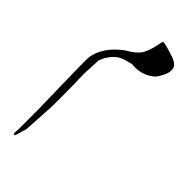

<svg xmlns="http://www.w3.org/2000/svg" viewBox="-277 -559 989 989"><g transform="rotate(45 218.0 -64.5)"><path d="M157.2 -335.9Q65.4 -268.6 50.8 -180.7Q47.9 -163.1 56.6 199.2V338.9L54.7 368.2Q62.5 385.7 68.4 366.2L85 310.5Q95.7 151.4 95.7 100.6Q95.7 -39.1 92.8 -101.6L97.7 -204.1Q118.7 -258.8 158.7 -286.1Q181.6 -299.8 220.2 -308.1Q231 -313 239.3 -311Q239.3 -311 240.2 -311Q313 -305.2 365.2 -353Q415.5 -422.9 391.6 -459.5Q373.5 -478 346.2 -485.4Q293.9 -502.4 293 -501.5Q277.3 -505.9 265.1 -506.3Q260.7 -493.7 260.3 -492.7Q251 -437 232.4 -401.4Q216.8 -370.1 157.2 -335.9Z"/></g></svg>

Font: Urdu Khush Khati
Style: Regular
Weight: 400
Version: Version 001.500